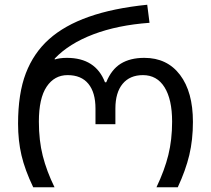

<svg xmlns="http://www.w3.org/2000/svg" viewBox="-20 -790 890 810"><path d="M210.9 -539.1Q232.4 -545.9 262.2 -545.9Q383.3 -545.9 422.9 -442.9H428.2Q450.2 -497.1 489.7 -521.5Q529.3 -545.9 588.9 -545.9Q685.1 -545.9 739.5 -474.1Q793.9 -402.3 793.9 -275.9Q793.9 -200.2 778.6 -135.7Q763.2 -71.3 730 0H640.1Q674.3 -71.8 690.2 -136.2Q706.1 -200.7 706.1 -276.9Q706.1 -370.6 674.1 -421.9Q642.1 -473.1 583 -473.1Q527.8 -473.1 497.3 -436.3Q466.8 -399.4 466.8 -332V-266.1H382.8V-332Q382.8 -399.9 352.8 -436.5Q322.8 -473.1 265.1 -473.1Q209.5 -473.1 176.8 -424.3Q144 -375.5 144 -276.9Q144 -197.3 160.4 -132.6Q176.8 -67.9 210 0H120.1Q85 -73.2 70.6 -135Q56.2 -196.8 56.2 -268.1Q56.2 -395.5 89.1 -481.2Q122.1 -566.9 187.3 -625Q252.4 -683.1 355 -719.2Q457.5 -755.4 601.1 -770L610.8 -693.8Q476.6 -684.1 374 -645.3Q271.5 -606.4 210.9 -543Z"/></svg>

Font: NotoPenekeko
Style: Regular
Weight: 400
Designer: Monotype Design team
Foundry: Monotype Imaging Inc.
Version: Version 1.04